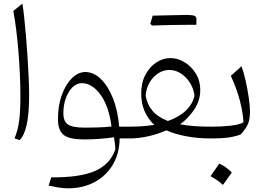

<svg xmlns="http://www.w3.org/2000/svg" viewBox="-20 -752 1450 1043"><path d="M101.6 -732.4Q106 -708 110.8 -663.3Q115.7 -618.7 120.6 -562.7Q125.5 -506.8 129.4 -447Q133.3 -387.2 135.7 -331.8Q138.2 -276.4 138.2 -233.9Q138.2 -133.3 124.8 -73.7Q111.3 -14.2 86.9 8.8L59.1 -0.5Q77.1 -43.9 84 -95.7Q90.8 -147.5 90.8 -228.5Q90.8 -286.6 87.9 -350.8Q85 -415 79.6 -478.5Q74.2 -542 67.1 -597.4Q60.1 -652.8 52.2 -692.4Z M443.8 -360.8Q487.8 -360.8 526.9 -323.7Q565.9 -286.6 593 -219.7Q620.1 -152.8 627.4 -64H686V0H629.9Q628.9 83 592 144Q555.2 205.1 492.2 238Q429.2 271 349.6 271Q324.2 271 296.1 266.1Q268.1 261.2 244.1 256.3L258.3 211.4Q411.6 212.9 494.6 177.5Q577.6 142.1 606.4 60.1Q606 41.5 604 26.6Q602.1 11.7 599.1 -6.3Q559.6 -0.5 517.3 2.4Q475.1 5.4 434.6 5.4Q359.4 5.4 327.1 -18.1Q294.9 -41.5 294.9 -105.5Q294.9 -179.7 316.2 -237.3Q337.4 -294.9 371.3 -327.9Q405.3 -360.8 443.8 -360.8ZM424.3 -300.3Q397 -300.3 374.3 -278.3Q351.6 -256.3 337.9 -219.2Q324.2 -182.1 324.2 -136.7Q324.2 -91.8 349.9 -75.2Q375.5 -58.6 442.4 -58.6Q475.1 -58.6 513.2 -59.8Q551.3 -61 585.9 -64.9Q570.8 -177.2 525.1 -238.8Q479.5 -300.3 424.3 -300.3Z M905.8 -436.5Q945.3 -436.5 982.4 -414.1Q1019.5 -391.6 1043.7 -352.3Q1067.9 -313 1067.9 -262.7Q1067.9 -208.5 1037.8 -161.1Q1007.8 -113.8 958.5 -76.7Q993.2 -70.3 1033.2 -67.1Q1073.2 -64 1122.1 -64H1122.6V0H1122.1Q1054.2 0 992.9 -11.5Q931.6 -22.9 883.8 -43.9Q835.9 -22.9 784.4 -11.5Q732.9 0 686 0Q671.4 0 671.4 -30.8V-33.2Q671.4 -64 686 -64Q758.8 -64 817.9 -73.7Q747.1 -140.1 747.1 -244.6Q747.1 -302.2 769.8 -345.5Q792.5 -388.7 828.9 -412.6Q865.2 -436.5 905.8 -436.5ZM899.9 -372.1Q868.7 -372.1 840.6 -354.5Q812.5 -336.9 793.7 -305.7Q774.9 -274.4 771 -233.4Q779.3 -184.1 808.8 -149.7Q838.4 -115.2 892.1 -94.7Q953.1 -116.2 990.2 -151.9Q1027.3 -187.5 1036.6 -233.9Q1030.3 -274.9 1009.5 -305.9Q988.8 -336.9 960 -354.5Q931.2 -372.1 899.9 -372.1ZM997.1 -617.2Q926.8 -617.2 805.7 -613.3Q799.3 -619.6 796.4 -623Q805.2 -653.3 809.6 -667Q956.1 -670.9 991.2 -670.9Q1026.4 -670.9 1036.6 -666Q1046.9 -661.1 1046.9 -650.4V-631.3Q1046.9 -623.5 1046.4 -617.2Z M1170.9 136.7Q1185.5 142.6 1202.4 154.1Q1219.2 165.5 1239.3 185.1Q1227.5 201.7 1215.6 218.5Q1203.6 235.4 1190.9 252.4Q1175.8 238.3 1158.4 226.3Q1141.1 214.4 1123.5 205.1Q1135.7 188 1147.2 171.4Q1158.7 154.8 1170.9 136.7ZM1122.6 0Q1107.9 0 1107.9 -30.8V-33.2Q1107.9 -64 1122.6 -64H1136.7Q1187.5 -64 1233.6 -69.3Q1279.8 -74.7 1302.7 -87.4Q1299.8 -138.2 1284.2 -200.9Q1268.6 -263.7 1233.9 -340.3L1292 -392.1Q1304.2 -358.4 1314.7 -311.8Q1325.2 -265.1 1331.5 -220.2Q1337.9 -175.3 1337.9 -146.5Q1337.9 -103.5 1327.1 -78.6Q1316.4 -53.7 1287.1 -21Q1251 -8.8 1217 -4.4Q1183.1 0 1134.3 0Z"/></svg>

Font: Pinar-DS2-FD Light
Style: Regular
Weight: 300
Designer: Amin Abedi
Version: Version 2.000